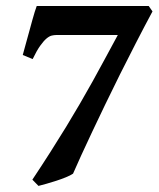

<svg xmlns="http://www.w3.org/2000/svg" viewBox="-20 -608 531 643"><path d="M490.7 -569.8Q462.4 -517.1 435.1 -463.9Q407.7 -410.6 381.8 -358.9Q356 -307.1 332.5 -258.3Q309.1 -209.5 288.8 -166.7Q268.6 -124 252.2 -88.1Q235.8 -52.2 224.6 -26.4Q215.8 -20.5 200.9 -14.4Q186 -8.3 169.4 -2.9Q152.8 2.4 136.7 7.1Q120.6 11.7 108.9 14.6L88.4 -6.3Q121.6 -56.2 149.4 -99.9Q177.2 -143.6 201.7 -183.6Q226.1 -223.6 247.8 -261Q269.5 -298.3 290.3 -335.7Q311 -373 331.5 -411.1Q352.1 -449.2 374.5 -490.7H168Q161.1 -490.7 153.1 -488.8Q145 -486.8 135.5 -478.8Q126 -470.7 114.5 -454.6Q103 -438.5 89.4 -410.2L56.2 -423.8Q58.1 -431.2 61.8 -444.3Q65.4 -457.5 69.8 -473.4Q74.2 -489.3 78.9 -506.3Q83.5 -523.4 87.9 -539.3Q92.3 -555.2 96.2 -567.9Q100.1 -580.6 103 -587.9H478Z"/></svg>

Font: Gentium Book Basic
Style: Bold Italic
Weight: 700
Italic angle: -8°
Designer: J. Victor Gaultney and Annie Olsen
Foundry: SIL International
Version: Version 1.102; 2013; Maintenance release